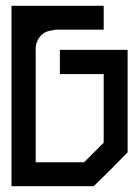

<svg xmlns="http://www.w3.org/2000/svg" viewBox="-20 -640 479 659"><path d="M418 -468.8V-117.2L360.4 -58.6L301.8 -1H19.5V-620.1H335.9V-538.1H169.9Q168 -538.1 150.4 -534.2Q132.8 -531.2 119.1 -516.6Q111.3 -507.8 106.4 -495.1Q101.6 -482.4 102.5 -464.8V-83H268.6L335.9 -150.4V-385.7H185.5V-468.8Z"/></svg>

Font: mr_KirucoupageG
Style: Regular
Weight: 400
Designer: Jan Henkel
Version: Version 1.00 May 25, 2020, initial release